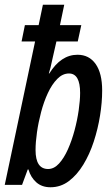

<svg xmlns="http://www.w3.org/2000/svg" viewBox="-23 -780 471 810"><path d="M190 10Q154 10 130.5 -10.5Q107 -31 97 -65H94L70 0H-3L125 -605H68L82 -674H140L158 -760H248L230 -674H320L305 -605H215Q204 -558 198.5 -532.5Q193 -507 190 -494.5Q187 -482 183 -470H185Q234 -549 304 -549Q353 -549 380.5 -510Q408 -471 408 -398Q408 -348 399 -292Q390 -236 372.5 -182.5Q355 -129 328.5 -85.5Q302 -42 267.5 -16Q233 10 190 10ZM180 -67Q205 -67 226 -90Q247 -113 263.5 -150Q280 -187 291.5 -230Q303 -273 309 -315Q315 -357 315 -388Q315 -470 268 -470Q241 -470 218.5 -447Q196 -424 179 -387.5Q162 -351 150.5 -307.5Q139 -264 133 -222Q127 -180 127 -147Q127 -67 180 -67Z"/></svg>

Font: Noto Sans ExtraCondensed Medium
Style: Italic
Weight: 500
Width: 2
Italic angle: -12°
Designer: Monotype Design Team
Foundry: Monotype Imaging Inc.
Version: Version 2.013; ttfautohint (v1.8.4.7-5d5b)